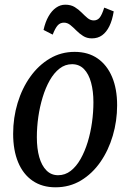

<svg xmlns="http://www.w3.org/2000/svg" viewBox="-20 -787 554 818"><path d="M298 -566Q355.5 -566 395.8 -538Q436 -510 457.5 -459.2Q479 -408.5 479 -338.5Q479 -271.5 460.5 -208.8Q442 -146 407.5 -96.5Q373 -47 324.8 -18Q276.5 11 216.5 11Q159.5 11 119 -16.8Q78.5 -44.5 57.2 -95.8Q36 -147 36 -217Q36 -285.5 55 -348.2Q74 -411 109 -460Q144 -509 192 -537.5Q240 -566 298 -566ZM287 -513.5Q257.5 -513.5 233.8 -495Q210 -476.5 192 -444.8Q174 -413 161.8 -372.8Q149.5 -332.5 143.2 -288.8Q137 -245 137 -202.5Q137 -154 147.2 -117.8Q157.5 -81.5 177.8 -61Q198 -40.5 227.5 -40.5Q257.5 -40.5 281.5 -59.2Q305.5 -78 323.5 -110Q341.5 -142 353.8 -182.2Q366 -222.5 372 -266Q378 -309.5 378 -351.5Q378 -398.5 368 -435.2Q358 -472 337.8 -492.8Q317.5 -513.5 287 -513.5ZM165.5 -659.5Q173 -693.5 186.8 -717.5Q200.5 -741.5 218.8 -754.2Q237 -767 258 -767Q282 -767 298.5 -756.8Q315 -746.5 327.8 -733.5Q340.5 -720.5 352.8 -710.2Q365 -700 379.5 -700Q395 -700 404.8 -712Q414.5 -724 424 -754.5L464.5 -738.5Q458.5 -701 446 -675.5Q433.5 -650 415.2 -636.8Q397 -623.5 371.5 -623.5Q350 -623.5 334 -633.8Q318 -644 305 -657.2Q292 -670.5 279.5 -680.5Q267 -690.5 252.5 -690.5Q236 -690.5 225.5 -678.5Q215 -666.5 204.5 -639.5Z"/></svg>

Font: Merriweather 24pt SemiCondensed
Style: Italic
Weight: 400
Width: 4
Italic angle: -7.8°
Designer: Eben Sorkin
Foundry: Eben Sorkin
Version: Version 2.101